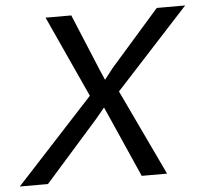

<svg xmlns="http://www.w3.org/2000/svg" viewBox="-58 -714 818 766"><g transform="rotate(-5 351.0 -331.0)"><path d="M0 0ZM300.8 -336.4 151.9 -662.1H254.9L349.1 -435.1L366.7 -394.5L400.9 -438.5L597.2 -662.1H710.9L418 -343.3L580.6 0H479L372.6 -240.7L353 -284.7L316.4 -240.7L103.5 0H-9.3Z"/></g></svg>

Font: PT Astra Sans
Style: Italic
Weight: 400
Italic angle: -16°
Designer: A.Korolkova, I. Chaeva
Foundry: ParaType Ltd
Version: Version 1.001; ttfautohint (v1.6)